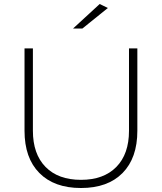

<svg xmlns="http://www.w3.org/2000/svg" viewBox="-20 -942 812 963"><path d="M103 -286.1V-699.2H145V-286.1Q145 -169.4 208.5 -104.7Q272 -40 386.2 -40Q500 -40 563.5 -104.7Q627 -169.4 627 -286.1V-699.2H668.9V-286.1Q668.9 -149.4 594.7 -74.2Q520.5 1 386.2 1Q252 1 177.5 -74.2Q103 -149.4 103 -286.1ZM346.2 -798.8 480 -921.9 521 -901.9 393.1 -798.8Z"/></svg>

Font: Montserrat Ultra Light
Style: Regular
Weight: 200
Designer: Julieta Ulanovsky
Foundry: Julieta Ulanovsky
Version: Version 3.001;PS 003.001;hotconv 1.0.70;makeotf.lib2.5.58329